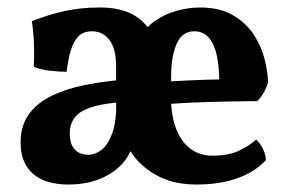

<svg xmlns="http://www.w3.org/2000/svg" viewBox="-20 -487 772 513"><path d="M437.2 -221Q437.2 -192.8 443.4 -166.2Q449.6 -139.6 462.8 -118.1Q476 -96.6 497.5 -83.8Q519 -71 549 -71Q589.6 -71 617.4 -83.9Q645.2 -96.8 664.2 -114Q673.6 -106.4 681.9 -90.5Q690.2 -74.6 690.4 -58.8Q660.4 -27 613.4 -10.5Q566.4 6 506 6Q448 6 406.9 -14.2Q365.8 -34.4 339.9 -67Q314 -99.6 302.1 -137.6Q290.2 -175.6 290.2 -211.4V-308.4Q290.2 -357.6 272.2 -380.5Q254.2 -403.4 226 -403.4Q202.8 -403.4 189.5 -389.9Q176.2 -376.4 168.9 -351.8Q161.6 -327.2 158 -295.2Q138.6 -295.2 112.3 -298.2Q86 -301.2 70 -308.8Q72 -333.8 70.8 -368.1Q69.6 -402.4 65 -430.4Q109.6 -448 152.6 -457.5Q195.6 -467 247.2 -467Q301 -467 336.7 -447.2Q372.4 -427.4 394.8 -382H351.4Q368 -413.6 395.3 -432Q422.6 -450.4 454.1 -458.7Q485.6 -467 513.8 -467Q566 -467 600.9 -447.2Q635.8 -427.4 656.6 -396.5Q677.4 -365.6 686.4 -331Q695.4 -296.4 696.2 -266.8Q692.8 -254.4 685.2 -240.6Q677.6 -226.8 667 -216.8Q603 -216.4 534.2 -214.4Q465.4 -212.4 403.6 -207L406.8 -267.6Q444.8 -270.4 485.2 -272.2Q525.6 -274 565.6 -274.8Q565.6 -308.8 559.4 -338.3Q553.2 -367.8 538.6 -385.6Q524 -403.4 498.4 -403.4Q466.8 -403.4 452 -370Q437.2 -336.6 437.2 -280.4ZM300.4 -213.8Q229.4 -208 197.9 -189Q166.4 -170 166.4 -129.6Q166.4 -108.4 173.6 -96.1Q180.8 -83.8 192.1 -78.6Q203.4 -73.4 215.6 -73.4Q234.2 -73.4 251.4 -86.7Q268.6 -100 279.7 -130.5Q290.8 -161 290.8 -211.4L336.4 -124Q336.4 -88.8 314.6 -59.2Q292.8 -29.6 253.5 -11.8Q214.2 6 162.4 6Q101.2 6 68.1 -22.8Q35 -51.6 35 -106Q35 -152.2 58 -182.9Q81 -213.6 119.9 -231.9Q158.8 -250.2 205.5 -259.5Q252.2 -268.8 299.6 -273.2Z"/></svg>

Font: Vollkorn
Style: Regular
Weight: 400
Designer: Friedrich Althausen
Foundry: Friedrich Althausen
Version: Version 4.104